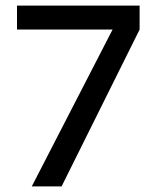

<svg xmlns="http://www.w3.org/2000/svg" viewBox="-20 -519 550 689"><path d="M41 -413V-499H481V-413L201 150H94L384 -413Z"/></svg>

Font: Syne Medium
Style: Regular
Weight: 500
Designer: Lucas Descroix
Foundry: Bonjour Monde
Version: Version 2.200; ttfautohint (v1.8.4)